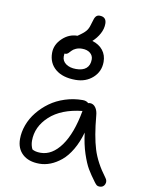

<svg xmlns="http://www.w3.org/2000/svg" viewBox="-104 -1006 823 1122"><g transform="rotate(10 307.5 -445.0)"><path d="M319.8 -543Q243.7 -543 200.9 -578.6Q158.2 -614.3 158.2 -674.8Q158.2 -723.6 197.5 -761.2Q236.8 -798.8 287.1 -798.8Q295.9 -804.2 304.2 -811Q330.1 -829.6 340.1 -845.5Q350.1 -861.3 357.9 -892.1Q364.3 -918 372.6 -927.5Q380.9 -937 394 -937Q435.1 -937 435.1 -896Q435.1 -865.7 419.2 -836.4Q403.3 -807.1 377.9 -784.2Q418.9 -772 441.4 -743.4Q463.9 -714.8 463.9 -674.8Q463.9 -617.7 422.6 -580.3Q381.3 -543 319.8 -543ZM229 -666Q229 -638.7 252.2 -622.3Q275.4 -606 312 -606Q351.6 -606 372.3 -624Q393.1 -642.1 393.1 -676.8Q393.1 -699.7 375.2 -714.4Q357.4 -729 327.1 -729Q306.6 -729 290.8 -721.9Q274.9 -714.8 267.6 -706.1Q260.3 -697.3 252.4 -690.2Q244.6 -683.1 237.8 -683.1H230Q229 -678.2 229 -666ZM196.8 -23.9Q133.3 -23.9 97.2 -56.9Q61 -89.8 61 -147Q61 -188.5 76.4 -230.5Q91.8 -272.5 121.1 -308.8Q150.4 -345.2 189.2 -373.3Q228 -401.4 278.3 -417.7Q328.6 -434.1 382.8 -434.1Q404.8 -434.1 417 -421.9Q422.9 -423.8 428.2 -423.8Q447.8 -423.8 460.9 -405.8Q474.1 -387.7 476.1 -357.9Q486.8 -237.3 509.8 -162.8Q532.7 -88.4 590.8 -11.2Q606 7.3 597.7 27.1Q589.4 46.9 566.9 46.9Q555.7 46.9 549.8 42.2Q543.9 37.6 535.2 25.9Q506.3 -12.7 488.8 -42.5Q471.2 -72.3 453.1 -126.5Q435.1 -180.7 426.8 -249Q410.2 -189.9 383.8 -145.3Q357.4 -100.6 326.2 -75Q294.9 -49.3 262.5 -36.6Q230 -23.9 196.8 -23.9ZM131.8 -148.9Q131.8 -122.1 143.1 -99.1Q161.1 -87.9 192.9 -87.9Q261.7 -87.9 314.7 -161.4Q367.7 -234.9 392.1 -371.1Q268.1 -357.9 200 -295.2Q131.8 -232.4 131.8 -148.9Z"/></g></svg>

Font: Shantell Sans Irregular Bouncy
Style: Regular
Weight: 300
Designer: Stephen Nixon, Anya Danilova, Shantell Martin
Foundry: Arrow Type
Version: Version 1.006;[9816181b4]